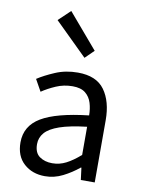

<svg xmlns="http://www.w3.org/2000/svg" viewBox="-96 -937 754 1016"><g transform="rotate(10 281.5 -429.5)"><path d="M216.8 13.2Q148.9 13.2 104 -27.1Q59.1 -67.4 59.1 -141.1Q59.1 -229.5 138.9 -277.1Q218.8 -324.7 392.1 -344.2Q392.1 -378.9 382.6 -410.4Q373 -441.9 348.9 -461.4Q324.7 -481 279.8 -481Q232.9 -481 191.2 -462.9Q149.4 -444.8 117.2 -422.9L82 -485.8Q118.7 -509.8 173.8 -533.4Q229 -557.1 294.9 -557.1Q394.5 -557.1 438.7 -496.1Q482.9 -435.1 482.9 -334V0H408.2L399.9 -64.9H397Q357.9 -32.7 312.5 -9.8Q267.1 13.2 216.8 13.2ZM243.2 -61Q282.2 -61 317.1 -78.9Q352.1 -96.7 392.1 -131.8V-283.2Q300.3 -272.5 246.8 -253.9Q193.4 -235.4 170.2 -208.7Q147 -182.1 147 -147Q147 -100.6 174.8 -80.8Q202.6 -61 243.2 -61ZM314.9 -640.1 140.1 -812 203.1 -872.1 361.8 -686Z"/></g></svg>

Font: Source Han Sans CN
Style: Regular
Weight: 400
Designer: Ryoko NISHIZUKA  (kana, bopomofo & ideographs); Paul D. Hunt (Latin, Greek & Cyrillic); Sandoll Communications , Soo-you
Foundry: Adobe
Version: Version 2.004;hotconv 1.0.118;makeotfexe 2.5.65603